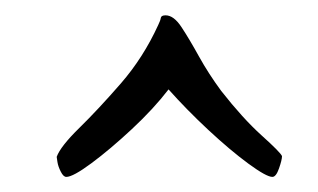

<svg xmlns="http://www.w3.org/2000/svg" viewBox="-20 -694 419 253"><path d="M67.4 -460.9Q63.5 -460.9 60.1 -467.8Q56.6 -474.6 55.7 -480.5L54.7 -487.3Q59.6 -501 84.5 -525.4Q109.4 -549.8 139.2 -584Q168.9 -618.2 188.5 -661.1Q191.4 -667 191.9 -670.4Q192.4 -673.8 198.2 -673.8Q209 -673.8 219.2 -658.2Q229.5 -642.6 242.2 -619.6Q254.9 -596.7 271.5 -574.2Q299.8 -538.1 324.7 -515.6Q349.6 -493.2 351.6 -488.3Q351.6 -483.4 347.7 -472.2Q343.8 -460.9 338.9 -460.9Q331.1 -460.9 307.1 -478.5Q283.2 -496.1 254.4 -522.9Q225.6 -549.8 202.1 -576.2Q182.6 -550.8 153.8 -523.9Q125 -497.1 100.6 -479Q76.2 -460.9 67.4 -460.9Z"/></svg>

Font: Crimson Text SemiBold
Style: Regular
Weight: 600
Designer: Sebastian Kosch
Foundry: Sebastian Kosch
Version: Version 1.100; ttfautohint (v1.8.4)